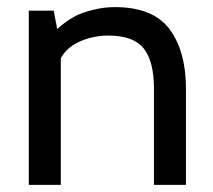

<svg xmlns="http://www.w3.org/2000/svg" viewBox="-20 -520 599 540"><path d="M61 0V-490H131L149 -396L114 -411Q163.5 -466 210.8 -483Q258 -500 303 -500Q410.5 -500 456.8 -438Q503 -376 503 -270V0H413V-270Q413 -348 384 -384Q355 -420 285 -420Q235.5 -420 194.2 -398.2Q153 -376.5 140 -329L151 -384V0Z"/></svg>

Font: Cabin Resolve
Style: Regular-Resolve
Weight: 400
Designer: Pablo Impallari
Foundry: Pablo Impallari. http://www.impallari.com Igino Marini. http://www.ikern.com
Version: Version 3.001